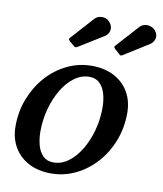

<svg xmlns="http://www.w3.org/2000/svg" viewBox="-86 -841 782 922"><g transform="rotate(10 304.5 -380.0)"><path d="M447.5 -611Q453 -605.5 455.8 -604.5Q458.5 -603.5 465.5 -607.5L586 -683Q604 -694.5 608.2 -714.2Q612.5 -734 597.5 -751.5Q588 -762.5 574 -767.2Q560 -772 545.5 -768.8Q531 -765.5 520 -753.5L426.5 -650Q419 -642.5 419.5 -639.2Q420 -636 428 -628ZM224 -613.5Q233 -604.5 238.2 -606Q243.5 -607.5 254.5 -614.5L365 -683Q384.5 -695.5 387.5 -715.5Q390.5 -735.5 375.5 -753Q366 -764.5 352.2 -768.5Q338.5 -772.5 324.2 -769Q310 -765.5 299.5 -753.5L208.5 -652.5Q201 -645.5 199.2 -641Q197.5 -636.5 205.5 -628.5ZM18.5 -183Q18.5 -125 44 -81.2Q69.5 -37.5 115.8 -13Q162 11.5 224.5 11.5Q288.5 11.5 345 -16Q401.5 -43.5 444.5 -91.5Q487.5 -139.5 511.8 -202.8Q536 -266 536 -337Q536 -395 510.8 -438.8Q485.5 -482.5 439.2 -507Q393 -531.5 330 -531.5Q266 -531.5 209.5 -504Q153 -476.5 110.2 -428.5Q67.5 -380.5 43 -317.5Q18.5 -254.5 18.5 -183ZM140.5 -178.5Q140.5 -235.5 155 -288.8Q169.5 -342 195 -384.8Q220.5 -427.5 254.5 -452.5Q288.5 -477.5 327.5 -477.5Q359 -477.5 378.2 -458.5Q397.5 -439.5 406 -408.5Q414.5 -377.5 414.5 -341.5Q414.5 -285 400 -231.5Q385.5 -178 359.8 -135.2Q334 -92.5 300.2 -67.5Q266.5 -42.5 227.5 -42.5Q195.5 -42.5 176.5 -61.5Q157.5 -80.5 149 -111.5Q140.5 -142.5 140.5 -178.5Z"/></g></svg>

Font: Besley Medium
Style: Italic
Weight: 500
Italic angle: -13°
Designer: Owen Earl
Foundry: indestructible type*
Version: Version 2.001